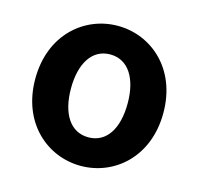

<svg xmlns="http://www.w3.org/2000/svg" viewBox="-90 -669 806 779"><g transform="rotate(15 313.0 -280.0)"><path d="M313 14C453 14 582 -94 582 -280C582 -466 453 -574 313 -574C173 -574 44 -466 44 -280C44 -94 173 14 313 14ZM313 -106C237 -106 194 -174 194 -280C194 -385 237 -454 313 -454C389 -454 432 -385 432 -280C432 -174 389 -106 313 -106Z"/></g></svg>

Font: DAIFUKU Sans JP
Style: Bold
Weight: 700
Designer: Original font ‘Source Han Sans JP’ : Ryoko NISHIZUKA  (kana, bopomofo & ideographs); Paul D. Hunt (Latin, Greek & Cyrill
Foundry: Daifuku
Version: Version 1.001